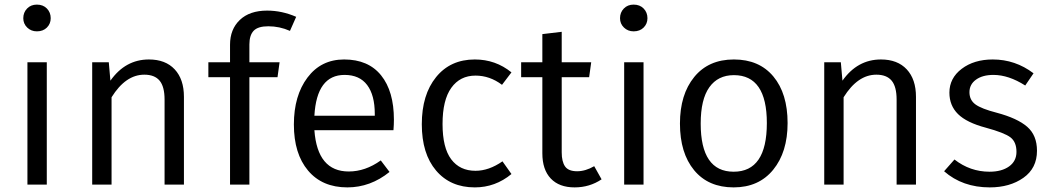

<svg xmlns="http://www.w3.org/2000/svg" viewBox="-20 -801 4558 833"><path d="M140 -781Q167 -781 183.5 -764Q200 -747 200 -722Q200 -698 183.5 -681.5Q167 -665 140 -665Q115 -665 98 -681.5Q81 -698 81 -722Q81 -747 97.5 -764Q114 -781 140 -781ZM183 -531V0H99V-531Z M626 -543Q698 -543 738 -500Q778 -457 778 -381V0H694V-369Q694 -425 672.5 -451Q651 -477 606 -477Q525 -477 464 -379V0H380V-531H452L459 -451Q524 -543 626 -543Z M1144 -687Q1099 -687 1080.5 -667.5Q1062 -648 1062 -608V-531H1193L1184 -466H1062V0H978V-466H884V-531H978V-607Q978 -674 1020.5 -714.5Q1063 -755 1139 -755Q1203 -755 1265 -728L1238 -667Q1193 -687 1144 -687Z M1689 -282Q1689 -260 1687 -236H1344Q1357 -57 1493 -57Q1565 -57 1632 -105L1670 -55Q1587 12 1487 12Q1378 12 1316.5 -61Q1255 -134 1255 -261Q1255 -386 1314 -464.5Q1373 -543 1473 -543Q1578 -543 1633.5 -474Q1689 -405 1689 -282ZM1606 -299V-307Q1606 -388 1573 -432Q1540 -476 1475 -476Q1354 -476 1344 -299Z M2040 -543Q2130 -543 2199 -487L2158 -433Q2105 -473 2043 -473Q1976 -473 1938 -420Q1900 -367 1900 -263Q1900 -160 1937.5 -110Q1975 -60 2043 -60Q2101 -60 2160 -101L2199 -46Q2129 12 2040 12Q1934 12 1872 -61Q1810 -134 1810 -262Q1810 -390 1872 -466.5Q1934 -543 2040 -543Z M2558 -80 2590 -23Q2538 12 2473 12Q2406 12 2369.5 -26.5Q2333 -65 2333 -136V-466H2241V-531H2333V-653L2417 -663V-531H2545L2536 -466H2417V-140Q2417 -100 2431.5 -79Q2446 -58 2484 -58Q2520 -58 2558 -80Z M2729 -781Q2756 -781 2772.5 -764Q2789 -747 2789 -722Q2789 -698 2772.5 -681.5Q2756 -665 2729 -665Q2704 -665 2687 -681.5Q2670 -698 2670 -722Q2670 -747 2686.5 -764Q2703 -781 2729 -781ZM2772 -531V0H2688V-531Z M3397 -267Q3397 -141 3334.5 -64.5Q3272 12 3163 12Q3053 12 2991.5 -62.5Q2930 -137 2930 -265Q2930 -391 2992 -467Q3054 -543 3164 -543Q3274 -543 3335.5 -469Q3397 -395 3397 -267ZM3164 -475Q3095 -475 3057.5 -422.5Q3020 -370 3020 -265Q3020 -56 3163 -56Q3307 -56 3307 -267Q3307 -475 3164 -475Z M3802 -543Q3874 -543 3914 -500Q3954 -457 3954 -381V0H3870V-369Q3870 -425 3848.5 -451Q3827 -477 3782 -477Q3701 -477 3640 -379V0H3556V-531H3628L3635 -451Q3700 -543 3802 -543Z M4287 -543Q4385 -543 4464 -483L4428 -430Q4356 -476 4290 -476Q4243 -476 4214.5 -455.5Q4186 -435 4186 -401Q4186 -367 4212 -348Q4238 -329 4304 -312Q4394 -288 4436.5 -251Q4479 -214 4479 -147Q4479 -71 4420 -29.5Q4361 12 4274 12Q4156 12 4076 -58L4121 -109Q4189 -56 4273 -56Q4326 -56 4358 -79Q4390 -102 4390 -142Q4390 -185 4364 -205Q4338 -225 4257 -247Q4174 -269 4136.5 -306Q4099 -343 4099 -399Q4099 -462 4152.5 -502.5Q4206 -543 4287 -543Z"/></svg>

Font: Sedus Text
Style: Regular
Weight: 400
Designer: TypeMates
Foundry: TypeMates, Runge Thomsen GbR
Version: Version 4.202;PS 004.202;hotconv 1.0.88;makeotf.lib2.5.64775